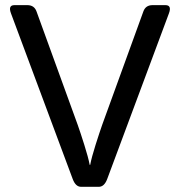

<svg xmlns="http://www.w3.org/2000/svg" viewBox="-20 -720 693 740"><path d="M22.5 -668Q10.3 -700.2 35.6 -700.2H85.4Q111.8 -700.2 120.6 -676.3L279.3 -239.3Q289.6 -210.4 304.9 -161.9Q320.3 -113.3 325.7 -84.5H327.6Q333 -113.3 348.4 -161.9Q363.8 -210.4 374 -239.3L532.7 -676.3Q541.5 -700.2 567.9 -700.2H617.7Q643.1 -700.2 630.9 -668L393.1 -29.8Q381.8 0 360.8 0H292.5Q271.5 0 260.3 -29.8Z"/></svg>

Font: Istok
Style: Regular
Weight: 500
Designer: Andrey V. Panov
Foundry: Andrey V. Panov
Version: Version 1.0.3